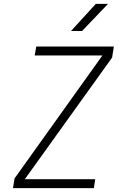

<svg xmlns="http://www.w3.org/2000/svg" viewBox="-20 -970 640 990"><path d="M47 0 55 -50 508 -684H159L167 -730H567L558 -673L108 -46H471L464 0ZM346 -810 474 -950H537L403 -810Z"/></svg>

Font: JetBrains Mono Thin
Style: Italic
Weight: 100
Italic angle: -9°
Monospace: yes
Designer: Philipp Nurullin, Konstantin Bulenkov
Foundry: JetBrains
Version: Version 2.305; ttfautohint (v1.8.4.7-5d5b)